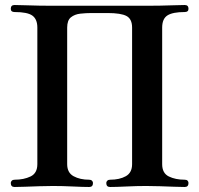

<svg xmlns="http://www.w3.org/2000/svg" viewBox="-20 -746 795 766"><path d="M38 0Q23 0 23 -16Q23 -21 27 -25Q31 -29 38 -29Q75 -29 102 -42Q129 -55 129 -91V-636Q129 -669 109.5 -683.5Q90 -698 38 -698Q23 -698 23 -711Q23 -726 38 -726Q54 -726 80.5 -725Q107 -724 136.5 -723.5Q166 -723 191 -723H563Q589 -723 618.5 -723.5Q648 -724 674.5 -725Q701 -726 717 -726Q732 -726 732 -711Q732 -698 717 -698Q669 -698 648 -684.5Q627 -671 627 -636V-91Q627 -55 653.5 -42Q680 -29 717 -29Q725 -29 728.5 -25Q732 -21 732 -16Q732 0 717 0Q701 0 674.5 -1Q648 -2 618.5 -3Q589 -4 563 -4Q526 -4 484.5 -2Q443 0 419 0Q404 0 404 -16Q404 -21 408 -25Q412 -29 419 -29Q457 -29 482 -43Q507 -57 507 -91V-636Q507 -670 485 -682Q463 -694 409 -694H346Q323 -694 300.5 -691.5Q278 -689 263 -677Q248 -665 248 -636V-91Q248 -57 273.5 -43Q299 -29 336 -29Q343 -29 347 -25Q351 -21 351 -16Q351 0 336 0Q312 0 270.5 -2Q229 -4 191 -4Q166 -4 136.5 -3Q107 -2 80.5 -1Q54 0 38 0Z"/></svg>

Font: Zen Antique
Style: Regular
Weight: 400
Designer: Yoshimichi Ohira
Foundry: Positype
Version: Version 1.001